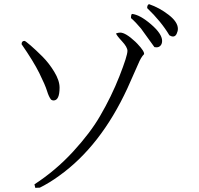

<svg xmlns="http://www.w3.org/2000/svg" viewBox="-20 -817 960 925"><path d="M698 -797Q748 -780 792.5 -745.5Q837 -711 837 -678Q837 -667 831 -654Q825 -641 813 -641Q806 -641 796 -647Q756 -714 689 -778Q689 -794 698 -797ZM616 -750Q654 -746 707.5 -700Q761 -654 761 -620Q761 -606 753.5 -597.5Q746 -589 734 -589Q729 -589 724 -590L659 -680Q634 -710 611 -730Q611 -747 616 -750ZM594 -572Q594 -590 567.5 -618.5Q541 -647 539 -656Q551 -660 559 -660Q585 -660 632 -616L642 -606Q677 -569 674 -556Q659 -541 646 -509L594 -392Q465 -113 265 30Q220 63 172 87L150 88L146 71Q249 4 332.5 -87Q416 -178 462 -258Q517 -352 555.5 -450Q594 -548 594 -572ZM98 -620Q102 -620 127.5 -598Q153 -576 184.5 -544.5Q216 -513 241.5 -471Q267 -429 267 -395Q267 -333 238 -333Q232 -333 226 -337Q215 -351 206.5 -379Q198 -407 169.5 -464.5Q141 -522 84 -604Q84 -620 98 -620Z"/></svg>

Font: cwTeXMing
Style: Medium
Weight: 500
Version: Version 1.17